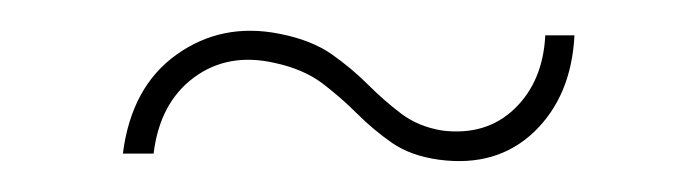

<svg xmlns="http://www.w3.org/2000/svg" viewBox="-20 -469 454 125"><path d="M266 -365Q247.5 -367.5 235.2 -376Q223 -384.5 212.5 -395Q202 -405.5 189.8 -414.8Q177.5 -424 159 -428Q128.5 -435 106.2 -418.5Q84 -402 80 -369H60Q65.5 -412.5 95 -433.5Q124.5 -454.5 162 -447Q182.5 -443 195.8 -433.8Q209 -424.5 219.5 -414Q230 -403.5 241.2 -395Q252.5 -386.5 268 -384Q296.5 -380.5 315 -398.2Q333.5 -416 335 -446H354Q352 -406.5 327.8 -383.2Q303.5 -360 266 -365Z"/></svg>

Font: Big Shoulders Stencil Thin
Style: Regular
Weight: 100
Designer: Patric King
Foundry: XO Type Co
Version: Version 2.001